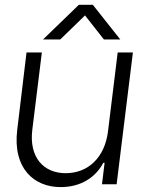

<svg xmlns="http://www.w3.org/2000/svg" viewBox="-20 -763 595 795"><path d="M231 11.7C315.4 11.7 376 -28.8 407.7 -88.9H413.1L402.3 0H462.9L530.3 -545.9H467.3L427.2 -219.2C414.1 -112.3 346.2 -45.9 252 -45.9C160.2 -45.9 99.6 -111.8 113.8 -226.1L153.3 -545.9H89.8L51.3 -225.1C32.2 -65.9 120.6 11.7 231 11.7ZM158.2 -599.6H229.5L332 -699.2L410.2 -599.6H478L364.3 -743.2H306.6Z"/></svg>

Font: Guggenheim Sans Display Light
Style: Italic
Weight: 300
Italic angle: -7°
Designer: Modified by Tom Baber under direction of Pentagram Design 2023
Foundry: rsms
Version: Version 1.001;Glyphs 3.1.2 (3151)